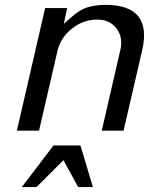

<svg xmlns="http://www.w3.org/2000/svg" viewBox="-20 -533 607 783"><path d="M377 -453.1H376Q319.8 -453.1 273.2 -416.3Q226.6 -379.4 213.9 -323.2L139.2 0H48.8L164.1 -500H253.9L240.2 -436Q248 -442.4 261.5 -454.3Q274.9 -466.3 282.7 -472.9Q290.5 -479.5 304.7 -488.3Q318.8 -497.1 332.3 -501.7Q345.7 -506.3 366 -509.8Q386.2 -513.2 410.2 -513.2Q601.6 -513.2 560.1 -329.1L483.9 0H395L471.2 -331.1Q482.4 -381.3 454.8 -417.2Q427.2 -453.1 377 -453.1ZM358.9 230H298.8L238.8 120.1L128.9 230H68.8L198.2 60.1H308.1Z"/></svg>

Font: Perun
Style: Italic
Weight: 400
Italic angle: -12°
Foundry: Stefan Peev, Context Ltd
Version: Version 001.000